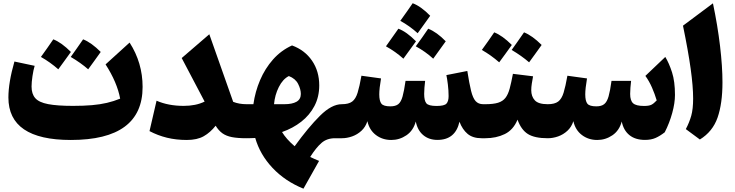

<svg xmlns="http://www.w3.org/2000/svg" viewBox="-20 -851 4524 1182"><path d="M719.7 -243.7Q701.2 -343.8 629.9 -454.6L777.8 -588.9Q857.9 -464.4 857.9 -315.9Q857.9 10.7 416 10.7Q31.7 10.7 31.7 -251Q31.7 -342.8 68.8 -472.2L193.4 -445.8Q185.5 -420.4 179.9 -382.3Q174.3 -344.2 174.3 -318.4Q174.3 -272.5 197.3 -246.6Q220.2 -220.7 276.1 -210Q332 -199.2 429.7 -199.2Q495.6 -199.2 546.1 -203.6Q596.7 -208 638.4 -217.8Q680.2 -227.5 719.7 -243.7ZM338.9 -424.3Q288.1 -468.8 231.9 -500.5Q252.4 -528.3 271 -555.2Q289.6 -582 308.1 -608.9Q358.4 -589.4 416.5 -531.2Q397 -503.4 377.4 -477.1Q357.9 -450.7 338.9 -424.3ZM522.9 -424.3Q477.1 -464.4 415.5 -500.5Q434.6 -527.3 453.6 -554.2Q472.7 -581.1 491.7 -608.9Q542.5 -588.9 600.1 -531.2Q580.6 -503.4 561.3 -477.1Q542 -450.7 522.9 -424.3Z M1239.7 -225.6 1098.6 -493.7 1268.6 -640.1 1415.5 -224.1Q1452.1 -209.5 1498 -209.5H1498.5V0H1498Q1443.4 0 1408 -6.8Q1372.6 -13.7 1349.1 -30.5Q1325.7 -47.4 1307.6 -77.1Q1274.9 -35.6 1234.4 -12.5Q1193.8 10.7 1129.9 10.7Q1064.5 10.7 1007.8 -3.2Q951.2 -17.1 900.4 -43.9L943.8 -231Q1016.6 -199.2 1110.8 -199.2Q1147.9 -199.2 1179.7 -205.6Q1211.4 -211.9 1239.7 -225.6Z M1777.8 -571.3Q1856.4 -542.5 1900.9 -477.5Q1945.3 -412.6 1945.3 -325.2Q1945.3 -254.9 1915.8 -198.5Q1886.2 -142.1 1834.7 -101.8Q1783.2 -61.5 1716.3 -38.1Q1729 -17.1 1748 4.6Q1767.1 26.4 1793.9 49.3Q1878.4 -67.4 1950 -138.4Q2021.5 -209.5 2084 -209.5H2084.5V0H2042.5Q1992.2 0 1959 29.1Q1925.8 58.1 1889.6 115.2Q1899.9 120.1 1915.3 127.2Q1930.7 134.3 1944.3 139.6L1848.1 310.5Q1734.9 264.6 1657.7 182.6Q1580.6 100.6 1551.3 -1.5Q1538.1 -1 1525.1 -0.5Q1512.2 0 1498.5 0Q1487.8 0 1482.2 -8.3Q1476.6 -16.6 1476.6 -39.6V-170.4Q1476.6 -193.4 1482.2 -201.4Q1487.8 -209.5 1498.5 -209.5H1540Q1550.8 -286.6 1581.1 -357.7Q1611.3 -428.7 1660.6 -484.6Q1710 -540.5 1777.8 -571.3ZM1758.3 -382.8Q1721.2 -364.3 1696.5 -315.2Q1671.9 -266.1 1667 -209.5H1731Q1778.8 -209.5 1805.4 -224.6Q1832 -239.7 1832 -272.5Q1832 -301.3 1815.4 -334.2Q1798.8 -367.2 1758.3 -382.8Z M2672.9 10.3Q2620.6 10.3 2585.4 -19.3Q2550.3 -48.8 2539.6 -103Q2524.4 -46.9 2481.9 -18.1Q2439.5 10.7 2388.7 10.7Q2334.5 10.7 2294.2 -19.8Q2253.9 -50.3 2241.7 -105Q2230.5 -69.3 2205.1 -45.9Q2179.7 -22.5 2147.7 -11.2Q2115.7 0 2084.5 0Q2073.7 0 2068.1 -8.3Q2062.5 -16.6 2062.5 -39.6V-170.4Q2062.5 -193.4 2068.1 -201.4Q2073.7 -209.5 2084.5 -209.5Q2126.5 -209.5 2148.2 -225.8Q2169.9 -242.2 2181.6 -280.5Q2193.4 -318.8 2205.1 -384.8L2325.7 -368.2Q2314.9 -306.2 2314.9 -270Q2314.9 -229.5 2327.9 -212.9Q2340.8 -196.3 2383.3 -196.3Q2415 -196.3 2431.9 -209.7Q2448.7 -223.1 2458.3 -257.1Q2467.8 -291 2476.6 -353H2597.2Q2594.7 -335 2593 -311.8Q2591.3 -288.6 2591.3 -272.9Q2591.3 -231.4 2604.7 -215.1Q2618.2 -198.7 2667.5 -198.7Q2715.3 -198.7 2728.5 -213.1Q2741.7 -227.5 2741.7 -259.3Q2741.7 -293.9 2737.1 -331.5Q2732.4 -369.1 2728 -388.7L2856.9 -414.1Q2869.1 -336.4 2880.1 -291.7Q2891.1 -247.1 2908.2 -228.3Q2925.3 -209.5 2954.6 -209.5H2967.8V0H2944.8Q2890.6 0 2858.6 -26.9Q2826.7 -53.7 2808.6 -101.6Q2783.7 10.3 2672.9 10.3ZM2539.6 -565.9Q2580.1 -620.6 2616.2 -674.3Q2669.4 -653.3 2724.1 -596.7Q2687 -543.9 2647 -489.7Q2599.1 -533.7 2539.6 -565.9ZM2463.4 -489.7Q2415 -533.2 2356 -565.9Q2394 -621.1 2432.6 -674.3Q2483.4 -655.3 2541 -596.7Q2502.4 -544.9 2463.4 -489.7ZM2444.3 -722.7Q2494.6 -792.5 2520.5 -831.1Q2571.8 -812 2628.4 -753.9Q2608.9 -727.1 2590.1 -700.4Q2571.3 -673.8 2551.3 -646.5Q2501 -691.9 2444.3 -722.7Z M3053.2 -467.3Q3002.4 -511.7 2946.3 -543.5Q2966.8 -571.3 2985.4 -598.1Q3003.9 -625 3022.5 -651.9Q3072.8 -632.3 3130.9 -574.2Q3111.3 -546.4 3091.8 -520Q3072.3 -493.7 3053.2 -467.3ZM3237.3 -467.3Q3191.4 -507.3 3129.9 -543.5Q3148.9 -570.3 3168 -597.2Q3187 -624 3206.1 -651.9Q3256.8 -631.8 3314.5 -574.2Q3294.9 -546.4 3275.6 -520Q3256.3 -493.7 3237.3 -467.3ZM2967.8 0Q2957 0 2951.4 -8.3Q2945.8 -16.6 2945.8 -39.6V-170.4Q2945.8 -193.4 2951.4 -201.4Q2957 -209.5 2967.8 -209.5Q3017.1 -209.5 3046.1 -218.5Q3075.2 -227.5 3091.6 -248.5Q3107.9 -269.5 3117.7 -305.7Q3127.4 -341.8 3137.7 -396.5L3261.7 -381.3Q3257.3 -357.9 3253.9 -336.2Q3250.5 -314.5 3250.5 -295.9Q3250.5 -257.3 3272.5 -233.4Q3294.4 -209.5 3352.1 -209.5H3352.5V0H3352.1Q3271.5 0 3230 -25.9Q3188.5 -51.8 3166 -114.3Q3140.1 -51.3 3087.4 -25.6Q3034.7 0 2967.8 0Z M3950.7 10.3Q3891.1 10.3 3854.7 -19.3Q3818.4 -48.8 3807.6 -103Q3792.5 -46.9 3750 -18.1Q3707.5 10.7 3656.7 10.7Q3602.5 10.7 3562.3 -19.8Q3522 -50.3 3509.8 -105Q3498.5 -69.3 3473.1 -45.9Q3447.8 -22.5 3415.8 -11.2Q3383.8 0 3352.5 0Q3341.8 0 3336.2 -8.3Q3330.6 -16.6 3330.6 -39.6V-170.4Q3330.6 -193.4 3336.2 -201.4Q3341.8 -209.5 3352.5 -209.5Q3394.5 -209.5 3416.3 -225.8Q3438 -242.2 3449.7 -280.5Q3461.4 -318.8 3473.1 -384.8L3593.8 -368.2Q3583 -305.2 3583 -270Q3583 -229.5 3595.9 -212.9Q3608.9 -196.3 3651.4 -196.3Q3682.6 -196.3 3699.7 -210Q3716.8 -223.6 3726.6 -257.8Q3736.3 -292 3744.6 -353H3865.2Q3862.8 -335 3861.1 -311.8Q3859.4 -288.6 3859.4 -272.9Q3859.4 -231.4 3877.7 -215.1Q3896 -198.7 3944.8 -198.7Q3974.6 -198.7 3989.5 -205.8Q4004.4 -212.9 4022.9 -232.9Q4011.2 -272 3993.9 -311.8Q3976.6 -351.6 3953.1 -383.8L4075.7 -500.5Q4099.1 -461.9 4117.2 -405.8Q4135.3 -349.6 4135.3 -266.6Q4135.3 -216.8 4118.4 -155.3Q4101.6 -93.8 4072.3 -36.6Q4043 -13.7 4015.6 -1.7Q3988.3 10.3 3950.7 10.3Z M4369.1 -830.6Q4397.9 -693.8 4412.8 -567.6Q4427.7 -441.4 4427.7 -343.8Q4427.7 -213.4 4397.5 -127Q4367.2 -40.5 4288.6 7.8L4202.1 -56.2Q4223.6 -96.7 4235.4 -138.2Q4247.1 -179.7 4247.1 -244.6Q4247.1 -318.8 4231.9 -428Q4216.8 -537.1 4184.6 -692.9Z"/></svg>

Font: Pinar-DS1-FD ExtraBold
Style: Regular
Weight: 800
Designer: Amin Abedi
Version: Version 2.000